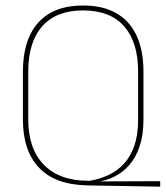

<svg xmlns="http://www.w3.org/2000/svg" viewBox="-20 -668 607 700"><path d="M564 12.5 301 8Q182 6 122.8 -56Q63.5 -118 63.5 -232.5V-406.5Q63.5 -523.5 119.8 -585.8Q176 -648 283 -648Q354.5 -648 403.5 -620.2Q452.5 -592.5 477.8 -538.5Q503 -484.5 503 -406.5V-231.5Q503 -176 489.2 -135Q475.5 -94 451.5 -66.5Q427.5 -39 396.5 -23.8Q365.5 -8.5 331 -4.5L322 -6.5L564 -7.5ZM301 -9H308.5Q345 -15.5 376.8 -30.5Q408.5 -45.5 432.5 -71.8Q456.5 -98 470 -137.2Q483.5 -176.5 483.5 -231.5V-407Q483.5 -514.5 432.5 -572.2Q381.5 -630 283 -630Q185 -630 134 -572.2Q83 -514.5 83 -407V-232.5Q83 -126 139.8 -67.5Q196.5 -9 301 -9Z"/></svg>

Font: Anek Gurmukhi Medium Thin
Style: Regular
Weight: 250
Version: Version 1.003